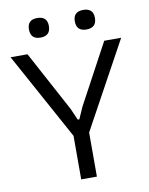

<svg xmlns="http://www.w3.org/2000/svg" viewBox="-99 -1001 832 1072"><g transform="rotate(-10 317.0 -465.0)"><path d="M448 -819Q391 -819 391 -875Q391 -930 448 -930Q475 -930 490 -917Q505 -904 505 -875Q505 -846 490 -832.5Q475 -819 448 -819ZM187 -819Q131 -819 131 -875Q131 -930 187 -930Q244 -930 244 -875Q244 -819 187 -819ZM273 -247 3 -740H99L283 -398L312 -332H321L350 -398L534 -740H630L362 -250V0H273Z"/></g></svg>

Font: EncodeSans
Style: Regular
Weight: 400
Designer: Pablo Impallari, Andres Torresi
Foundry: Pablo Impallari, Andres Torresi
Version: Version 1.000; ttfautohint (v1.4.1)